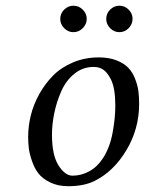

<svg xmlns="http://www.w3.org/2000/svg" viewBox="-20 -639 505 669"><path d="M203.6 -540.8Q189.9 -554.7 189.9 -573.2Q189.9 -591.8 203.6 -605.5Q217.3 -619.1 235.8 -619.1Q254.4 -619.1 268.3 -605.5Q282.2 -591.8 282.2 -573.2Q282.2 -554.7 268.3 -540.8Q254.4 -526.9 235.8 -526.9Q217.3 -526.9 203.6 -540.8ZM363.8 -540.8Q350.1 -554.7 350.1 -573.2Q350.1 -591.8 363.8 -605.5Q377.4 -619.1 396 -619.1Q414.6 -619.1 428.2 -605.5Q441.9 -591.8 441.9 -573.2Q441.9 -554.7 428.2 -540.8Q414.6 -526.9 396 -526.9Q377.4 -526.9 363.8 -540.8ZM161.1 -169.9Q161.1 -98.6 183.8 -62.7Q206.5 -26.9 232.9 -26.9Q262.7 -26.9 290.8 -42Q318.8 -57.1 338.9 -87.9Q362.8 -125 372.3 -176.3Q381.8 -227.5 381.8 -270Q381.8 -331.5 366.7 -361.8Q355.5 -384.3 341.6 -395Q327.6 -405.8 306.2 -405.8Q268.6 -405.8 239.3 -382.1Q210 -358.4 193.6 -321.3Q177.2 -284.2 169.2 -245.1Q161.1 -206.1 161.1 -169.9ZM78.1 -162.1Q78.1 -199.2 87.4 -237.1Q96.7 -274.9 116.9 -311.3Q137.2 -347.7 165.3 -376Q193.4 -404.3 234.6 -421.6Q275.9 -439 324.2 -439Q359.9 -439 386 -428.7Q412.1 -418.5 427 -402.8Q441.9 -387.2 450.7 -364.5Q459.5 -341.8 462.2 -321.5Q464.8 -301.3 464.8 -276.9Q464.8 -190.4 420.9 -116.5Q377 -42.5 310.1 -8.8Q272.9 9.8 217.8 9.8Q181.6 9.8 154.8 -3.4Q127.9 -16.6 113.8 -34.9Q99.6 -53.2 91.1 -78.9Q82.5 -104.5 80.3 -123.3Q78.1 -142.1 78.1 -162.1Z"/></svg>

Font: Linux Libertine G
Style: Italic
Weight: 400
Italic angle: -12°
Designer: Philipp H. Poll
Foundry: Philipp H. Poll
Version: Version 5.1.3